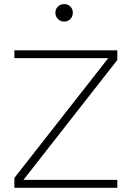

<svg xmlns="http://www.w3.org/2000/svg" viewBox="-20 -899 629 919"><path d="M48.8 -620.6V-658.2H541.5V-611.8L92.3 -38.1H541.5V0H48.8V-47.4L498 -620.6ZM245.1 -837.9Q245.1 -855.5 257.1 -867.4Q269 -879.4 287.1 -879.4Q305.7 -879.4 317.1 -867.4Q328.6 -855.5 328.6 -837.9Q328.6 -820.8 317.1 -808.3Q305.7 -795.9 287.1 -795.9Q269 -795.9 257.1 -808.3Q245.1 -820.8 245.1 -837.9Z"/></svg>

Font: Estedad-FD ExtraLight
Style: Regular
Weight: 200
Designer: Amin Abedi
Version: Version 7.3